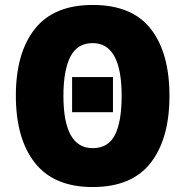

<svg xmlns="http://www.w3.org/2000/svg" viewBox="-20 -745 750 775"><path d="M354 -725Q197 -725 120.5 -628Q44 -531 44 -359Q44 -185 121 -87.5Q198 10 354 10Q512 10 588 -87.5Q664 -185 664 -358Q664 -532 588.5 -628.5Q513 -725 354 -725ZM354 -571Q471 -571 471 -358Q471 -254 444 -200.5Q417 -147 354 -147Q236 -147 236 -358Q236 -461 264 -516Q292 -571 354 -571ZM271 -434V-292H436V-434Z"/></svg>

Font: Noto Sans UI SemiCondensed Black
Style: Regular
Weight: 900
Width: 4
Designer: Monotype Design Team
Foundry: Monotype Imaging Inc.
Version: 1.001